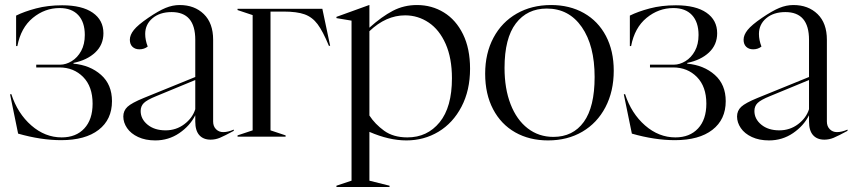

<svg xmlns="http://www.w3.org/2000/svg" viewBox="-20 -543 3388 763"><path d="M52 -12 20 -168 25 -169Q50 -92 104.5 -44.5Q159 3 225 3Q282 3 315 -32.5Q348 -68 348 -131Q348 -199 310.5 -237Q273 -275 216 -275H124V-286H219Q242 -286 265 -300Q288 -314 302.5 -340.5Q317 -367 317 -404Q317 -455 291 -483Q265 -511 217 -511Q158 -511 110.5 -472Q63 -433 49 -360H44V-481Q76 -497 123 -509.5Q170 -522 227 -522Q306 -522 348.5 -492.5Q391 -463 391 -411Q391 -365 358.5 -334.5Q326 -304 272 -293V-290Q338 -284 381.5 -245.5Q425 -207 425 -141Q425 -68 372 -27Q319 14 223 14Q143 14 52 -12Z M470 -80Q470 -103 486.5 -118.5Q503 -134 552 -154L756 -237V-385Q756 -495 662 -495Q615 -495 586 -470.5Q557 -446 557 -408Q557 -384 567 -358Q553 -347 534 -347Q517 -347 506.5 -357Q496 -367 496 -385Q496 -404 512 -424Q528 -444 569 -472Q610 -500 638 -511.5Q666 -523 694 -523Q753 -523 790 -487Q827 -451 827 -385V-60Q827 -41 838.5 -29.5Q850 -18 867 -18Q886 -18 909 -28V-23Q872 -3 854 4.5Q836 12 817 12Q788 12 772 -6Q756 -24 756 -60V-85Q735 -43 692.5 -14Q650 15 597 15Q558 15 529 1.5Q500 -12 485 -34Q470 -56 470 -80ZM638 -25Q680 -25 712.5 -49.5Q745 -74 756 -109V-225L601 -161Q564 -146 551.5 -133.5Q539 -121 539 -102Q539 -70 566.5 -47.5Q594 -25 638 -25Z M924 -5 984 -25V-483L924 -503V-508H1261L1292 -361H1287Q1263 -419 1242 -447Q1221 -475 1190.5 -486Q1160 -497 1107 -497H1055V-25L1115 -5V0H924Z M1317 195 1377 175V-461L1317 -471V-476L1447 -523H1448V-433Q1497 -477 1541 -500Q1585 -523 1637 -523Q1696 -523 1744 -493.5Q1792 -464 1820 -407Q1848 -350 1848 -270Q1848 -184 1814 -119Q1780 -54 1722.5 -19.5Q1665 15 1595 15Q1526 15 1448 -19V175L1528 195V200H1317ZM1599 3Q1678 3 1727 -57Q1776 -117 1776 -232Q1776 -312 1751 -368.5Q1726 -425 1683.5 -453.5Q1641 -482 1590 -482Q1514 -482 1448 -419V-84Q1470 -50 1506.5 -23.5Q1543 3 1599 3Z M1908 -250Q1908 -331 1941 -393Q1974 -455 2033.5 -489Q2093 -523 2170 -523Q2244 -523 2300.5 -491Q2357 -459 2388 -400Q2419 -341 2419 -262Q2419 -180 2386 -117Q2353 -54 2294 -19.5Q2235 15 2158 15Q2084 15 2027.5 -17Q1971 -49 1939.5 -109Q1908 -169 1908 -250ZM2179 1Q2257 1 2300 -58.5Q2343 -118 2343 -237Q2343 -362 2292 -435.5Q2241 -509 2153 -509Q2075 -509 2030 -450Q1985 -391 1985 -273Q1985 -191 2009 -129Q2033 -67 2077 -33Q2121 1 2179 1Z M2491 -12 2459 -168 2464 -169Q2489 -92 2543.5 -44.5Q2598 3 2664 3Q2721 3 2754 -32.5Q2787 -68 2787 -131Q2787 -199 2749.5 -237Q2712 -275 2655 -275H2563V-286H2658Q2681 -286 2704 -300Q2727 -314 2741.5 -340.5Q2756 -367 2756 -404Q2756 -455 2730 -483Q2704 -511 2656 -511Q2597 -511 2549.5 -472Q2502 -433 2488 -360H2483V-481Q2515 -497 2562 -509.5Q2609 -522 2666 -522Q2745 -522 2787.5 -492.5Q2830 -463 2830 -411Q2830 -365 2797.5 -334.5Q2765 -304 2711 -293V-290Q2777 -284 2820.5 -245.5Q2864 -207 2864 -141Q2864 -68 2811 -27Q2758 14 2662 14Q2582 14 2491 -12Z M2909 -80Q2909 -103 2925.5 -118.5Q2942 -134 2991 -154L3195 -237V-385Q3195 -495 3101 -495Q3054 -495 3025 -470.5Q2996 -446 2996 -408Q2996 -384 3006 -358Q2992 -347 2973 -347Q2956 -347 2945.5 -357Q2935 -367 2935 -385Q2935 -404 2951 -424Q2967 -444 3008 -472Q3049 -500 3077 -511.5Q3105 -523 3133 -523Q3192 -523 3229 -487Q3266 -451 3266 -385V-60Q3266 -41 3277.5 -29.5Q3289 -18 3306 -18Q3325 -18 3348 -28V-23Q3311 -3 3293 4.5Q3275 12 3256 12Q3227 12 3211 -6Q3195 -24 3195 -60V-85Q3174 -43 3131.5 -14Q3089 15 3036 15Q2997 15 2968 1.5Q2939 -12 2924 -34Q2909 -56 2909 -80ZM3077 -25Q3119 -25 3151.5 -49.5Q3184 -74 3195 -109V-225L3040 -161Q3003 -146 2990.5 -133.5Q2978 -121 2978 -102Q2978 -70 3005.5 -47.5Q3033 -25 3077 -25Z"/></svg>

Font: Nyght Serif Light
Style: Regular
Weight: 300
Designer: Maksym Kobuzan
Version: Version 0.410